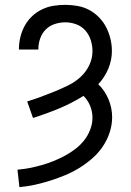

<svg xmlns="http://www.w3.org/2000/svg" viewBox="-20 -763 540 791"><path d="M60 8Q93 5 124.5 -2Q156 -9 187.5 -19Q219 -29 249 -41.5Q279 -54 306.5 -71Q334 -88 359 -109.5Q384 -131 402.5 -158Q421 -185 431.5 -216.5Q442 -248 442 -280Q442 -318 427 -354Q412 -390 385 -416Q411 -444 426 -479.5Q441 -515 441 -553Q441 -578 435 -603Q429 -628 417.5 -650.5Q406 -673 388 -691.5Q370 -710 347.5 -722Q325 -734 299.5 -738.5Q274 -743 249 -743Q224 -743 199.5 -739Q175 -735 152.5 -724Q130 -713 112 -696Q94 -679 82 -657Q70 -635 64 -610.5Q58 -586 58 -562Q58 -561 58 -560.5Q58 -560 58 -559H138Q138 -559 138 -559.5Q138 -560 138 -561Q138 -583 145.5 -604.5Q153 -626 168.5 -641.5Q184 -657 205.5 -664Q227 -671 249 -671Q272 -671 294 -663Q316 -655 331.5 -637.5Q347 -620 354 -597.5Q361 -575 361 -552Q361 -522 347.5 -494Q334 -466 311.5 -445.5Q289 -425 261.5 -411.5Q234 -398 206 -386.5Q178 -375 149.5 -364.5Q121 -354 92 -345L116 -277Q170 -294 223 -316Q276 -338 324 -368Q342 -350 351.5 -326.5Q361 -303 361 -278Q361 -253 351.5 -228.5Q342 -204 326 -184Q310 -164 289.5 -148.5Q269 -133 246.5 -121Q224 -109 200.5 -99.5Q177 -90 152.5 -83Q128 -76 102.5 -71Q77 -66 52 -64Z"/></svg>

Font: Iosevka SS09
Style: Regular
Weight: 400
Monospace: yes
Designer: Belleve Invis
Foundry: Belleve Invis
Version: Version 5.2.1; ttfautohint (v1.8.3)